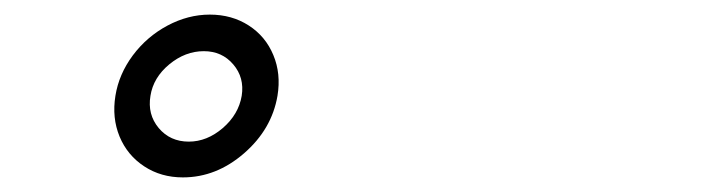

<svg xmlns="http://www.w3.org/2000/svg" viewBox="-20 -808 996 263"><path d="M138.1 -676.8Q142.8 -706.3 161.9 -732.1Q181.1 -757.8 209.3 -772.9Q237.6 -788 267.4 -788Q297.6 -788 320.7 -773.1Q343.8 -758.2 354.4 -732.6Q365.1 -707 360.1 -676.8Q352.3 -631 314.3 -598Q276.3 -565 230.5 -565Q200.6 -565 177.6 -580.1Q154.5 -595.2 143.8 -620.9Q133.2 -646.7 138.1 -676.8ZM186.1 -676.8Q181.8 -651.3 197.4 -632.6Q213.1 -614 238.6 -614Q263.5 -614 285.2 -632.6Q306.8 -651.3 311.1 -676.8Q315 -701.7 299.5 -719.8Q284.1 -737.9 259.2 -737.9Q233.7 -737.9 211.8 -719.8Q190 -701.7 186.1 -676.8Z"/></svg>

Font: Karasuma Gothic
Style: Medium Italic
Weight: 500
Italic angle: 9.39998°
Designer: Rasmus Andersson / Ryoko Nishizuka
Foundry: Genbu
Version: Version 1.00